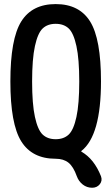

<svg xmlns="http://www.w3.org/2000/svg" viewBox="-20 -760 540 931"><path d="M313 -622.1Q289.1 -644.5 250 -644.5Q210.9 -644.5 187 -622.1Q163.1 -599.6 149.4 -536.6Q135.7 -473.6 135.7 -364.7Q135.7 -255.9 149.4 -192.9Q163.1 -129.9 187 -107.4Q210.9 -85 250 -85Q289.1 -85 313 -107.4Q336.9 -129.9 350.6 -192.9Q364.3 -255.9 364.3 -364.7Q364.3 -473.6 350.6 -536.6Q336.9 -599.6 313 -622.1ZM250 9.8Q135.7 9.8 83 -74.7Q30.3 -159.2 30.3 -365.2Q30.3 -571.3 83 -655.8Q135.7 -740.2 250 -740.2Q364.3 -740.2 417 -655.8Q469.7 -571.3 469.7 -365.2Q469.7 -102.5 375 -28.3Q374 -27.3 374 -26.4Q374 -24.4 375 -24.4Q436.5 10.7 469.7 94.7Q477.5 116.2 463.9 133.3Q450.2 150.4 426.8 150.4Q401.4 150.4 381.3 134.8Q361.3 119.1 352.5 94.7Q335.9 47.9 312 28.8Q288.1 9.8 250 9.8Z"/></svg>

Font: Rounded-X Mgen+ 1m medium
Style: Regular
Weight: 500
Designer: [Source Han Sans]
Ryoko NISHIZUKA  (kana & ideographs); Paul D. Hunt (Latin, Greek & Cyrillic); Wenlong ZHANG  (bopomofo
Version: Version 1.059.20150602